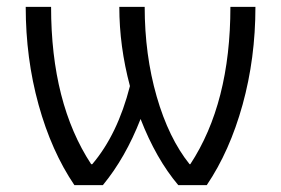

<svg xmlns="http://www.w3.org/2000/svg" viewBox="-20 -540 820 560"><path d="M535 -61Q652 -239 652 -520H725Q725 -370 687.5 -234.5Q650 -99 583 0H500Q435 -77 390 -193Q346 -80 280 0H197Q130 -99 92.5 -234.5Q55 -370 55 -520H129Q129 -239 246 -61H249Q323 -148 359 -289Q328 -405 328 -520H402Q402 -380 437 -258.5Q472 -137 533 -61Z"/></svg>

Font: M PLUS 1p
Style: Regular
Weight: 400
Version: Version 1.062